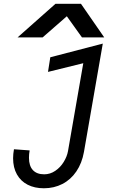

<svg xmlns="http://www.w3.org/2000/svg" viewBox="-20 -783 640 1004"><path d="M270 -763H403.5L525 -587.5H408.5L329.5 -698L203 -587.5H72ZM131.5 42Q131.5 84.5 152 106.5Q172.5 128.5 211 128.5Q242.5 128.5 269.2 110.2Q296 92 313.2 63.8Q330.5 35.5 335.5 7.5L415.5 -452.5L231 -407L243 -483.5L517.5 -555L419 11.5Q408.5 70.5 379.2 113.5Q350 156.5 306.2 179Q262.5 201.5 209.5 201.5Q161 201.5 124.8 183Q88.5 164.5 68.5 129Q48.5 93.5 48.5 44.5Q48.5 22.5 53 -2.5L135 3.5Q131.5 23 131.5 42Z"/></svg>

Font: JuliaMono Italic
Style: Regular
Weight: 400
Italic angle: -9°
Monospace: yes
Designer: cormullion
Foundry: corm
Version: Version 0.049; ttfautohint (v1.8.4)